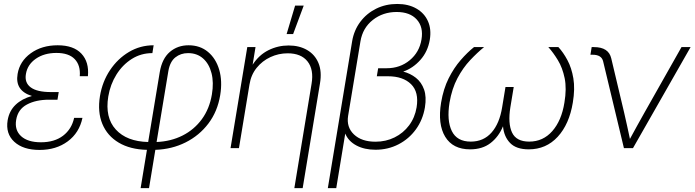

<svg xmlns="http://www.w3.org/2000/svg" viewBox="-20 -756 3545 980"><path d="M182.1 9.3Q98.1 9.3 53 -32.2Q7.8 -73.7 19 -142.1Q27.3 -190.4 59.6 -221.2Q91.8 -252 143.1 -266.1Q55.2 -293 69.8 -378.4Q80.6 -443.4 137 -484.1Q193.4 -524.9 274.4 -524.9Q355.5 -524.9 395.5 -482.2Q435.5 -439.5 428.7 -367.2H387.2Q391.6 -422.9 361.3 -454.3Q331.1 -485.8 268.1 -485.8Q205.6 -485.8 162.8 -456.1Q120.1 -426.3 112.3 -378.4Q104.5 -334 136.7 -310.1Q168.9 -286.1 239.3 -286.1H279.8L278.3 -277.3L273.4 -247.1H230.5Q163.1 -247.1 117.2 -222.4Q71.3 -197.8 62.5 -144Q53.7 -92.3 87.6 -61Q121.6 -29.8 189 -29.8Q257.8 -29.8 301.8 -63.2Q345.7 -96.7 358.4 -154.3H400.9Q384.8 -78.1 325.7 -34.4Q266.6 9.3 182.1 9.3Z M697.8 204.1 730 8.8Q644.5 6.8 586.2 -27.8Q527.8 -62.5 502.4 -123.5Q477.1 -184.6 490.2 -265.6Q502.4 -339.4 541.5 -397.9Q580.6 -456.5 638.2 -490.7Q695.8 -524.9 764.2 -524.9L757.8 -484.9Q699.7 -484.9 652.6 -455.1Q605.5 -425.3 574.2 -375.2Q543 -325.2 532.7 -263.7Q515.1 -156.2 571 -95Q627 -33.7 736.3 -31.2L795.4 -387.7Q807.1 -457 846.9 -491Q886.7 -524.9 942.4 -524.9Q1001 -524.9 1041.5 -491.2Q1082 -457.5 1098.9 -399.9Q1115.7 -342.3 1104 -270.5Q1090.3 -187 1043.7 -125.5Q997.1 -64 927.2 -29.1Q857.4 5.9 772.9 8.8L740.7 204.1ZM779.3 -31.2Q852.1 -34.2 911.4 -64Q970.7 -93.8 1010 -147.2Q1049.3 -200.7 1061.5 -273.9Q1071.8 -335 1059.6 -382.6Q1047.4 -430.2 1016.6 -457.5Q985.8 -484.9 939.9 -484.9Q902.3 -484.9 875 -463.1Q847.7 -441.4 839.4 -393.6Z M1253.4 -324.7 1199.7 0H1156.7L1242.2 -515.6H1284.2L1269.5 -425.8Q1301.8 -475.6 1350.3 -499.8Q1398.9 -523.9 1453.1 -523.9Q1507.8 -523.9 1547.6 -500.7Q1587.4 -477.5 1605.5 -434.3Q1623.5 -391.1 1613.3 -330.6L1524.9 204.1H1482.4L1570.3 -328.6Q1582.5 -400.9 1549.8 -442.4Q1517.1 -483.9 1448.2 -483.9Q1401.9 -483.9 1360.4 -464.6Q1318.8 -445.3 1290 -409.7Q1261.2 -374 1253.4 -324.7ZM1442.9 -582 1486.3 -727.5H1530.3L1476.1 -582Z M1653.3 204.1 1777.3 -544.9Q1786.6 -601.1 1818.8 -644.3Q1851.1 -687.5 1899.9 -711.7Q1948.7 -735.8 2007.3 -735.8Q2064.5 -735.8 2105.2 -712.4Q2146 -689 2164.3 -647.9Q2182.6 -606.9 2173.8 -553.2Q2163.6 -492.7 2125.7 -450.2Q2087.9 -407.7 2038.1 -390.6Q2074.2 -381.3 2102.8 -358.9Q2131.3 -336.4 2144.5 -299.1Q2157.7 -261.7 2148.9 -208Q2138.2 -144.5 2102.8 -95.7Q2067.4 -46.9 2013.9 -19.3Q1960.4 8.3 1896.5 8.3Q1840.3 8.3 1799.3 -13.4Q1758.3 -35.2 1742.2 -74.2L1696.3 204.1ZM1896.5 -32.7Q1949.7 -32.7 1994.1 -54.7Q2038.6 -76.7 2068.1 -116.2Q2097.7 -155.8 2106.4 -208Q2119.1 -286.1 2078.1 -326.4Q2037.1 -366.7 1960.4 -366.7H1903.3L1910.2 -407.7H1953.6Q2022 -407.7 2071.3 -448.5Q2120.6 -489.3 2131.3 -554.2Q2142.1 -617.7 2107.4 -656.2Q2072.8 -694.8 2004.4 -694.8Q1934.6 -694.8 1882.8 -654.1Q1831.1 -613.3 1819.8 -544.9L1756.8 -164.6Q1747.6 -106.9 1786.6 -69.8Q1825.7 -32.7 1896.5 -32.7Z M2379.4 6.3Q2291.5 6.3 2252.4 -57.9Q2213.4 -122.1 2231.4 -232.4Q2243.2 -302.7 2270 -356.2Q2296.9 -409.7 2331.3 -449.2Q2365.7 -488.8 2399.4 -515.6H2450.7Q2416 -487.3 2379.6 -448.7Q2343.3 -410.2 2314.9 -356.9Q2286.6 -303.7 2274.4 -231.9Q2259.8 -141.1 2286.1 -87.2Q2312.5 -33.2 2382.8 -33.2Q2448.2 -33.2 2489 -79.6Q2529.8 -126 2543 -208.5L2560.1 -312H2602.1L2585 -208.5Q2571.8 -126 2593.5 -79.6Q2615.2 -33.2 2681.2 -33.2Q2752 -33.2 2799.1 -86.9Q2846.2 -140.6 2860.8 -231.9Q2873 -303.7 2862.1 -356.9Q2851.1 -410.2 2827.6 -448.7Q2804.2 -487.3 2778.8 -515.6H2830.1Q2855 -488.8 2876.2 -449.2Q2897.5 -409.7 2906.5 -356.2Q2915.5 -302.7 2903.8 -232.4Q2885.7 -122.1 2826.7 -57.9Q2767.6 6.3 2678.7 6.3Q2615.2 6.3 2583.7 -26.1Q2552.2 -58.6 2547.4 -111.3Q2525.4 -58.1 2483.9 -25.9Q2442.4 6.3 2379.4 6.3Z M3164.6 0 3058.6 -442.4Q3050.8 -476.6 3004.9 -476.6H2993.7L3000 -515.6H3011.7Q3086.9 -515.6 3100.1 -457.5L3165.5 -182.1Q3173.3 -148.9 3180.7 -114.7Q3188 -80.6 3195.3 -46.9Q3213.9 -80.6 3232.4 -114.7Q3251 -148.9 3270 -182.1L3458.5 -515.6H3504.9L3210.9 0Z"/></svg>

Font: Inter Display ExtraLight
Style: Italic
Weight: 200
Italic angle: -9.39999°
Designer: Rasmus Andersson
Foundry: rsms
Version: Version 4.000;git-a52131595